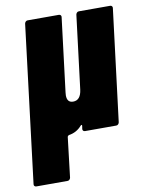

<svg xmlns="http://www.w3.org/2000/svg" viewBox="-96 -576 636 834"><g transform="rotate(-10 222.0 -158.5)"><path d="M310 -517H448Q453 -517 456 -513.5Q459 -510 458 -505L397 -12Q396 -7 392.5 -3.5Q389 0 384 0H246Q241 0 238 -3.5Q235 -7 236 -12L238 -25Q238 -32 232 -27Q209 0 174 5Q170 7 168 11L147 188Q146 193 142.5 196.5Q139 200 134 200H-4Q-9 200 -12 196.5Q-15 193 -14 188L71 -505Q72 -510 75.5 -513.5Q79 -517 84 -517H222Q227 -517 230 -513.5Q233 -510 232 -505L192 -180Q191 -175 191 -167Q191 -135 218 -135Q251 -135 257 -181L297 -505Q298 -510 301.5 -513.5Q305 -517 310 -517Z"/></g></svg>

Font: Barlow Condensed ExtraBold
Style: Italic
Weight: 800
Width: 3
Italic angle: -7°
Designer: Jeremy Tribby
Foundry: Tribby Type
Version: Version 1.408